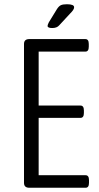

<svg xmlns="http://www.w3.org/2000/svg" viewBox="-20 -884 466 904"><path d="M118 0Q93 0 93 -23V-677Q93 -700 118 -700H382Q398 -700 398 -677V-664Q398 -641 382 -641H162V-387H359Q375 -387 375 -364V-352Q375 -329 359 -329H162V-59H383Q399 -59 399 -36V-23Q399 0 383 0ZM226 -752Q204 -752 204 -762Q204 -767 210 -779L248 -841Q257 -855 266.5 -859.5Q276 -864 295 -864Q329 -864 329 -850Q329 -843 323.5 -835.5Q318 -828 309 -819L259 -765Q248 -752 226 -752Z"/></svg>

Font: Asap Condensed Light
Style: Regular
Weight: 300
Width: 3
Designer: Pablo Cosgaya
Foundry: Omnibus-Type
Version: Version 3.001; ttfautohint (v1.8.4.7-5d5b)